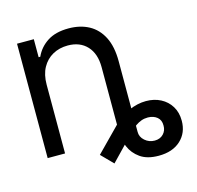

<svg xmlns="http://www.w3.org/2000/svg" viewBox="-100 -658 910 885"><g transform="rotate(-15 355.5 -215.5)"><path d="M401.4 -52.7H485.4V-9.8Q484.9 14.6 504.9 32.2Q524.9 49.8 551.8 49.8Q577.6 49.8 593.3 33.4Q608.9 17.1 608.4 -6.8Q608.9 -32.7 592 -46.9Q575.2 -61 547.9 -61.5Q530.8 -61.5 516.4 -56.2Q502 -50.8 489.7 -42.2Q477.5 -33.7 466.6 -22.7Q455.6 -11.7 444.3 0L344.7 103.5L290 47.9L401.4 -65.4Q418.5 -83 437.5 -96.2Q456.5 -109.4 476.8 -118.4Q497.1 -127.4 517.8 -132.1Q538.6 -136.7 558.6 -136.7Q598.1 -136.7 628.9 -120.6Q659.7 -104.5 677.5 -75.4Q695.3 -46.4 695.3 -6.8Q695.3 50.8 656.7 86.4Q618.2 122.1 551.8 122.1Q497.1 122.1 464.1 98.9Q431.2 75.7 416.3 40.3Q401.4 4.9 401.4 -31.2ZM136.7 -328.1V0H53.7V-545.9H133.8V-460H141.6Q160.6 -502 199.7 -527.3Q238.8 -552.7 300.8 -552.7Q356 -552.7 397.5 -530.3Q439 -507.8 462.2 -462.2Q485.4 -416.5 485.4 -346.7V0H402.3V-340.8Q402.3 -404.8 368.7 -441.2Q335 -477.5 276.9 -477.5Q236.8 -477.5 205.1 -460Q173.3 -442.4 155 -409.2Q136.7 -376 136.7 -328.1Z"/></g></svg>

Font: Inter Tight
Style: Regular
Weight: 400
Designer: Rasmus Andersson
Foundry: rsms
Version: Version 3.002